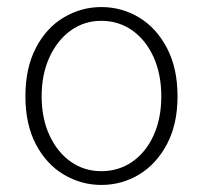

<svg xmlns="http://www.w3.org/2000/svg" viewBox="-20 -512 575 544"><path d="M267 12Q210 12 160.5 -17.5Q111 -47 81.5 -103.5Q52 -160 52 -239Q52 -319 81.5 -376Q111 -433 160.5 -462.5Q210 -492 267 -492Q325 -492 374 -462.5Q423 -433 453 -376Q483 -319 483 -239Q483 -160 453 -103.5Q423 -47 374 -17.5Q325 12 267 12ZM267 -27Q316 -27 354.5 -53.5Q393 -80 415 -128Q437 -176 437 -239Q437 -302 415 -350.5Q393 -399 354.5 -426Q316 -453 267 -453Q219 -453 181 -426Q143 -399 120.5 -350.5Q98 -302 98 -239Q98 -176 120.5 -128Q143 -80 181 -53.5Q219 -27 267 -27Z"/></svg>

Font: Source Sans 3 Light
Style: Regular
Weight: 300
Designer: Paul D. Hunt
Foundry: Adobe
Version: Version 3.052;hotconv 1.1.0;makeotfexe 2.6.0